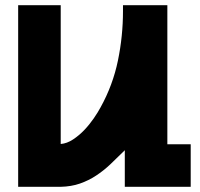

<svg xmlns="http://www.w3.org/2000/svg" viewBox="-20 -720 769 740"><path d="M214 -700V-165Q238 -167 261.5 -182.5Q285 -198 305 -219Q325 -240 341.5 -264Q358 -288 368 -307Q415 -392 434.5 -486.5Q454 -581 454 -677V-700H625V-164H715V0H461V-141L458 -138Q431 -111 405 -86.5Q379 -62 350 -43Q321 -24 288 -12.5Q255 -1 214 0H50V-700Z"/></svg>

Font: Aoudax Cyrillic
Style: Regular
Weight: 400
Designer: William Zhang
Foundry: William Zhang
Version: Version 1.00 June 4, 2021, initial release